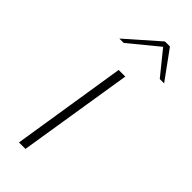

<svg xmlns="http://www.w3.org/2000/svg" viewBox="-248 -801 839 839"><g transform="rotate(45 171.5 -381.5)"><path d="M77 0 161 -532H202L117 0ZM66 -631 216 -763H247L343 -631H316L227 -741L93 -631Z"/></g></svg>

Font: Exo Thin ExtraLight
Style: Italic
Weight: 250
Italic angle: -9°
Version: Version 2.000